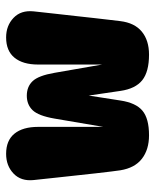

<svg xmlns="http://www.w3.org/2000/svg" viewBox="44 -570 530 659"><g transform="rotate(-90 309.5 -241.0)"><path d="M174 5Q125 5 93.5 -19.5Q62 -44 54 -93.5Q52.5 -102.5 49.8 -125.2Q47 -148 43.5 -178.8Q40 -209.5 36.5 -243Q33 -276.5 29.5 -307.2Q26 -338 23.8 -360.5Q21.5 -383 20.5 -391Q16 -434.5 42.8 -460Q69.5 -485.5 110.5 -485.5Q156.5 -485.5 179.8 -456.8Q203 -428 203 -376V-152L231.5 -319.5Q241 -374.5 260.2 -394.5Q279.5 -414.5 310 -414.5Q341 -414.5 360 -394.5Q379 -374.5 388.5 -319.5L417 -156V-376Q417 -428 440.5 -456.8Q464 -485.5 510 -485.5Q550.5 -485.5 577.2 -460Q604 -434.5 599.5 -391Q598.5 -382.5 596.2 -360.8Q594 -339 590.5 -309.2Q587 -279.5 583.5 -246.8Q580 -214 576.5 -183.2Q573 -152.5 570.2 -128.8Q567.5 -105 566 -93.5Q560 -44.5 530 -19.8Q500 5 451 5Q392.5 5 363.2 -18.2Q334 -41.5 326.5 -93L310.5 -202L293.5 -93Q285.5 -40 258.5 -17.5Q231.5 5 174 5Z"/></g></svg>

Font: Sono Monospace ExtraBold
Style: Regular
Weight: 800
Version: Version 2.112